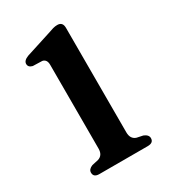

<svg xmlns="http://www.w3.org/2000/svg" viewBox="-124 -524 518 588"><g transform="rotate(-30 134.5 -230.0)"><path d="M190 -439V-69.5Q190 -45.5 209 -39.5L230.5 -35Q246.5 -28.5 246.5 -16.5Q246.5 0 225.5 0H54.5Q34.5 0 34.5 -16.5Q34.5 -28.5 50 -34.5L72.5 -39.5Q91.5 -45.5 91.5 -69V-365Q91.5 -384.5 76.5 -387.5L43.5 -388.5Q29 -392 29 -404Q29 -416 47.5 -423L136.5 -451.5Q147.5 -455.5 155.5 -457.8Q163.5 -460 171 -460Q190 -460 190 -439Z"/></g></svg>

Font: Fraunces 72pt S050
Style: Regular
Weight: 400
Version: Version 1.000; ttfautohint (v1.8.3)